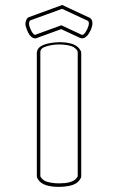

<svg xmlns="http://www.w3.org/2000/svg" viewBox="-20 -698 463 755"><path d="M279.8 22.4C285.4 18.6 289.9 14.3 293.2 9.5C297.4 3.4 299.4 0.5 299.4 -6.3C299.4 -6.5 299.4 -6.8 299.4 -7V-488.6C299.4 -495.9 297.6 -498.3 293.1 -504.9C279.6 -525.2 248.1 -532.1 212.1 -532.1C207.8 -532.1 202.5 -531.7 196.3 -531.1C166.9 -528.2 124.8 -520.9 124.8 -488.6V-6.9C124.8 0.4 126.6 2.8 131 9.4C144.6 29.8 176.1 36.8 212.1 36.8C238.5 36.8 265.4 32.1 279.8 22.4ZM269.8 -512.3C276.8 -507.9 284.4 -501.5 285.6 -493.9L285.6 -493.2V-7.1C285.6 -3.1 284.3 -1.9 280.6 2.9C268.7 18.2 241.6 23 212.1 23C190.1 23 166.5 19.3 154.4 12.1C149.8 9.3 146.2 6.2 143.6 2.9C139.8 -1.9 138.6 -3.2 138.6 -7.1V-493.2C138.6 -503.2 145.8 -510.9 162.5 -515.8C179.4 -520.7 196 -523.2 212.1 -523.2C234.2 -523.2 257.8 -519.8 269.8 -512.3ZM310.8 -548.8C320.8 -553.1 329 -563 335.9 -578.1C340.9 -589 343.5 -598.5 343.5 -606.7C343.5 -616.8 339.4 -624.7 332.8 -628L224.6 -678.4L93.4 -630.5C91.3 -629.8 89.3 -628.3 87.4 -626.3C84.8 -623.5 80 -612.8 80 -604.2C80 -597.5 82.1 -589.8 86 -580.9C91.6 -565.3 98.9 -554.7 108.3 -549.8C111.9 -548 115.3 -547 118.5 -547C120.3 -547 122 -547.3 123.6 -548.1L220.5 -583.5L295.8 -548.5C298.1 -547.7 300.4 -547.3 302.5 -547.3C305.3 -547.3 308.1 -547.8 310.8 -548.8ZM301.4 -561.2 221.2 -598.6 118 -561C115.3 -561.2 113.5 -562.4 109.1 -567.2C104.2 -572.7 94.3 -593.3 94.3 -603.7C94.3 -610.6 96.5 -616.4 98.3 -617.5L224 -663.4L326.3 -615.7C328.4 -613.5 329.5 -610.4 329.5 -606.2C329.5 -600.7 327.5 -593.2 323.3 -584.1C315.6 -567.6 308.6 -560.9 303.6 -560.9C302.9 -560.9 302.2 -561 301.4 -561.2Z"/></svg>

Font: Platiipus Light
Style: Light
Weight: 400
Version: Version 001.000